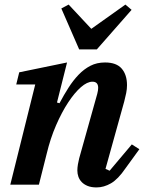

<svg xmlns="http://www.w3.org/2000/svg" viewBox="-20 -807 637 839"><path d="M402 12Q379 12 363 5.5Q347 -1 337 -11.5Q327 -22 322.5 -35Q318 -48 318 -62Q318 -74 320.5 -89Q323 -104 326 -115L405 -397Q409 -412 409 -423Q409 -450 384 -450Q361 -450 333.5 -426Q306 -402 278 -359.5Q250 -317 225 -259.5Q200 -202 184 -135L150 0H25L134 -438H51L64 -491L273 -534L229 -359L240 -356Q259 -392 279.5 -424Q300 -456 323.5 -480.5Q347 -505 375 -519.5Q403 -534 439 -534Q489 -534 512 -507Q535 -480 535 -435Q535 -418 531.5 -400.5Q528 -383 523 -364L441 -69L459 -61L556 -176L589 -155L528 -71Q496 -24 465 -6Q434 12 402 12ZM248 -770 280 -787 379 -681 528 -787 555 -764 403 -591H326Z"/></svg>

Font: IBM Plex Serif SmBld
Style: Italic
Weight: 600
Italic angle: -14°
Designer: Mike Abbink, Paul van der Laan, Pieter van Rosmalen
Foundry: Bold Monday
Version: Version 3.001